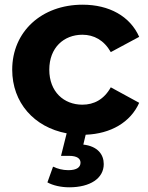

<svg xmlns="http://www.w3.org/2000/svg" viewBox="-20 -566 631 818"><path d="M331 -120C252 -120 190 -175 190 -269C190 -363 252 -418 331 -418C380 -418 423 -395 452 -344L573 -409C534 -497 445 -546 332 -546C157 -546 32 -431 32 -269C32 -129 125 -24 264 2L240 98H274C309 98 323 110 323 127C323 146 308 159 271 159C247 159 225 153 206 144L182 211C205 224 240 232 275 232C364 232 422 194 422 133C422 92 396 57 335 50L345 8C452 4 536 -45 573 -128L452 -194C423 -142 380 -120 331 -120Z"/></svg>

Font: Talent SemiBold
Style: Bold
Weight: 700
Designer: Mike Powis
Version: Version 1.001;hotconv 1.0.109;makeotfexe 2.5.65596